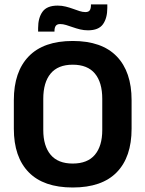

<svg xmlns="http://www.w3.org/2000/svg" viewBox="-20 -839 662 874"><path d="M311 14.5Q178.5 14.5 110.8 -54.8Q43 -124 43 -253V-383Q43 -512.5 110.8 -582.5Q178.5 -652.5 311 -652.5Q443.5 -652.5 511.2 -582.5Q579 -512.5 579 -383V-253Q579 -124 511.5 -54.8Q444 14.5 311 14.5ZM311 -94.5Q378.5 -94.5 412 -134.5Q445.5 -174.5 445.5 -247V-389Q445.5 -464 412 -504.2Q378.5 -544.5 311 -544.5Q244 -544.5 210.5 -504.2Q177 -464 177 -389V-247Q177 -174.5 210.5 -134.5Q244 -94.5 311 -94.5ZM380.5 -701Q362 -701 344.5 -705.2Q327 -709.5 311 -715.2Q295 -721 280.8 -725.2Q266.5 -729.5 254 -729.5Q240 -729.5 234 -721.5Q228 -713.5 228 -698V-695H153.5V-711.5Q153.5 -757.5 173.5 -785.5Q193.5 -813.5 242.5 -813.5Q261.5 -813.5 279.2 -809Q297 -804.5 312.5 -798.8Q328 -793 342.2 -788.5Q356.5 -784 368.5 -784Q383 -784 388.5 -792Q394 -800 394 -816V-819H468.5V-803Q468.5 -756.5 448.8 -728.8Q429 -701 380.5 -701Z"/></svg>

Font: Anek Latin SemiBold
Style: Regular
Weight: 600
Designer: Yesha Goshar
Foundry: Ek Type
Version: Version 1.003